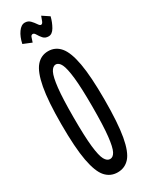

<svg xmlns="http://www.w3.org/2000/svg" viewBox="-212 -829 673 876"><g transform="rotate(-30 125.0 -391.0)"><path d="M125 11Q87 11 62 -17Q37 -45 24 -114.5Q11 -184 11 -308Q11 -429 24 -498.5Q37 -568 62 -597.5Q87 -627 125 -627Q163 -627 188 -597.5Q213 -568 225.5 -498.5Q238 -429 238 -308Q238 -184 225.5 -114.5Q213 -45 188 -17Q163 11 125 11ZM125 -59Q141 -59 151.5 -79Q162 -99 168 -152.5Q174 -206 174 -308Q174 -406 168 -460Q162 -514 151.5 -535.5Q141 -557 125 -557Q109 -557 98 -535.5Q87 -514 81 -460Q75 -406 75 -308Q75 -206 81 -152.5Q87 -99 98 -79Q109 -59 125 -59ZM179 -783 215 -759Q208 -731 194.5 -707.5Q181 -684 162 -684Q144 -684 134 -695.5Q124 -707 117.5 -718.5Q111 -730 104 -730Q96 -730 92.5 -721.5Q89 -713 84 -696L40 -714Q47 -748 63 -770.5Q79 -793 98 -793Q115 -793 126 -781.5Q137 -770 144.5 -758.5Q152 -747 158 -747Q165 -747 169.5 -757.5Q174 -768 179 -783Z"/></g></svg>

Font: Inconsolata UltraCondensed SemiBold
Style: Regular
Weight: 600
Width: 1
Monospace: yes
Designer: Raph Levien, Cyreal, Brenton Simpson
Foundry: Raph Levien, Cyreal, Google
Version: Version 3.001; ttfautohint (v1.8.2.53-6de2)